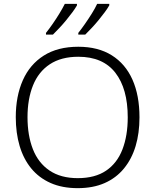

<svg xmlns="http://www.w3.org/2000/svg" viewBox="-20 -968 808 998"><path d="M705 -358Q705 -276 685 -209Q665 -142 624.5 -92.5Q584 -43 524 -16.5Q464 10 384 10Q303 10 242.5 -17Q182 -44 142 -93Q102 -142 82 -209.5Q62 -277 62 -359Q62 -468 98.5 -550.5Q135 -633 207.5 -679Q280 -725 387 -725Q490 -725 561 -680.5Q632 -636 668.5 -554Q705 -472 705 -358ZM123 -359Q123 -264 151 -192.5Q179 -121 237.5 -81.5Q296 -42 384 -42Q474 -42 531.5 -81Q589 -120 616.5 -191.5Q644 -263 644 -358Q644 -507 579.5 -590Q515 -673 387 -673Q298 -673 239 -634Q180 -595 151.5 -524Q123 -453 123 -359ZM548 -940Q539 -924 524.5 -904.5Q510 -885 492.5 -863.5Q475 -842 457 -823Q439 -804 423 -788H387V-797Q403 -817 421.5 -843.5Q440 -870 457.5 -898Q475 -926 485 -948H548ZM380 -940Q371 -924 356.5 -904.5Q342 -885 324.5 -863.5Q307 -842 289 -823Q271 -804 255 -788H219V-797Q235 -817 253.5 -843.5Q272 -870 289 -898Q306 -926 317 -948H380Z"/></svg>

Font: Noto Sans Armenian Light
Style: Regular
Weight: 300
Designer: Monotype Design Team
Foundry: Monotype Imaging Inc.
Version: Version 2.007